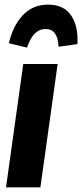

<svg xmlns="http://www.w3.org/2000/svg" viewBox="-20 -806 354 826"><path d="M96.2 -601.1 18.1 -620.1Q35.6 -695.3 78.4 -740.7Q121.1 -786.1 187 -786.1Q254.9 -786.1 286.4 -738.8Q317.9 -691.4 313 -616.2L231.9 -605Q229 -681.2 175.8 -681.2Q122.6 -681.2 96.2 -601.1ZM228 -530.8 153.8 0H5.9L80.1 -530.8Z"/></svg>

Font: Fira Sans Compressed
Style: Bold Italic
Weight: 700
Width: 3
Italic angle: -8°
Designer: Carrois Corporate & Edenspiekermann AG
Foundry: Carrois Corporate GbR & Edenspiekermann AG
Version: Version 4.203;PS 004.203;hotconv 1.0.88;makeotf.lib2.5.64775